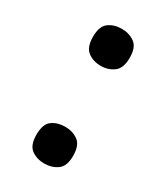

<svg xmlns="http://www.w3.org/2000/svg" viewBox="-145 -608 587 679"><g transform="rotate(30 148.5 -268.0)"><path d="M149 -392Q118 -392 96 -408.5Q74 -425 74 -468Q74 -511 96 -527Q118 -543 149 -543Q179 -543 201.5 -527Q224 -511 224 -468Q224 -425 201.5 -408.5Q179 -392 149 -392ZM149 7Q118 7 96 -9Q74 -25 74 -68Q74 -112 96 -127.5Q118 -143 149 -143Q179 -143 201.5 -127Q224 -111 224 -67Q224 -25 201.5 -9Q179 7 149 7Z"/></g></svg>

Font: Noto Serif Vithkuqi SemiBold
Style: Regular
Weight: 600
Version: Version 1.005